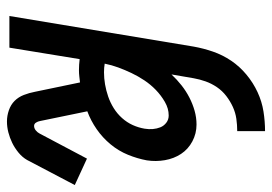

<svg xmlns="http://www.w3.org/2000/svg" viewBox="-135 -640 782 552"><g transform="rotate(90 256.0 -364.0)"><path d="M329 7Q313 7 297 1.5Q281 -4 270 -15Q259 -26 253 -41.5Q247 -57 244 -73L217 -203Q208 -202 199.5 -201Q191 -200 182 -200Q174 -200 166 -200.5Q158 -201 150 -202L117 0H26L114 -530Q119 -558 128.5 -585.5Q138 -613 154.5 -637.5Q171 -662 194.5 -681.5Q218 -701 245 -713.5Q272 -726 300.5 -730.5Q329 -735 357 -735V-655Q339 -655 321.5 -652.5Q304 -650 287.5 -642.5Q271 -635 256 -623.5Q241 -612 230.5 -596.5Q220 -581 214 -564Q208 -547 205 -530L194 -466Q209 -482 225.5 -495Q242 -508 260.5 -517.5Q279 -527 298.5 -532.5Q318 -538 338 -538Q364 -538 386.5 -526Q409 -514 422.5 -493.5Q436 -473 440.5 -447Q445 -421 441 -395Q436 -368 425 -341Q414 -314 395 -291Q376 -268 351.5 -251Q327 -234 300 -224L328 -88Q329 -82 332.5 -76.5Q336 -71 342 -71Q349 -71 355 -76Q361 -81 364 -87L436 -223L512 -188L440 -51Q432 -37 418.5 -26Q405 -15 390.5 -8Q376 -1 360.5 3Q345 7 329 7ZM188 -272Q205 -272 222.5 -275Q240 -278 257.5 -284Q275 -290 291 -300Q307 -310 319.5 -324Q332 -338 339.5 -354.5Q347 -371 350 -389Q352 -401 351 -412.5Q350 -424 346 -434Q342 -444 333 -451Q324 -458 312 -458Q292 -458 273 -447Q254 -436 238.5 -421Q223 -406 211 -388Q199 -370 190 -351Q181 -332 174 -313Q167 -294 163 -274Q169 -273 175 -272.5Q181 -272 188 -272Z"/></g></svg>

Font: Iosevka Slab Medium
Style: Italic
Weight: 500
Italic angle: -9°
Monospace: yes
Designer: Belleve Invis
Foundry: Belleve Invis
Version: Version 11.1.0; ttfautohint (v1.8.3)